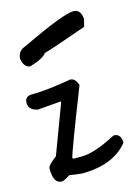

<svg xmlns="http://www.w3.org/2000/svg" viewBox="-98 -594 505 698"><g transform="rotate(-15 154.5 -245.5)"><path d="M172 -302Q191 -302 200 -274Q111 -48 106 -24L110 -21H141Q189 -21 272 -65Q300 -65 300 -30Q244 39 125 39L79 33Q56 48 47 48Q16 48 16 -9Q16 -21 50 -46L119 -230V-234H116L31 -227Q-3 -234 -3 -261Q-3 -286 25 -286Q79 -286 172 -302ZM16 -423Q18 -452 46 -461Q209 -539 247 -539Q249 -539 250 -539Q275 -538 278 -502L271 -474Q135 -426 108 -419Q98 -402 45 -386Q21 -388 16 -423Z"/></g></svg>

Font: Just Me Again Down Here
Style: Regular
Weight: 400
Designer: Kimberly Geswein
Foundry: Kimberly Geswein
Version: Version 1.002 2007